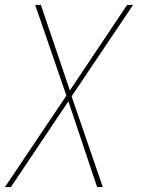

<svg xmlns="http://www.w3.org/2000/svg" viewBox="-20 -550 616 775"><path d="M0 205H24L256 -141L372 205H395L269 -161L517 -530H493L262 -185L145 -530H122L248 -164Z"/></svg>

Font: Iosevka Sparkle Thin Oblique
Style: Regular
Weight: 100
Italic angle: -9°
Designer: Belleve Invis
Foundry: Belleve Invis
Version: Version 4.5.0; ttfautohint (v1.8.3)